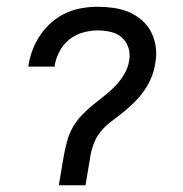

<svg xmlns="http://www.w3.org/2000/svg" viewBox="-20 -548 540 568"><path d="M154 0 169 -89Q173 -110 178.5 -130.5Q184 -151 194.5 -170Q205 -189 220.5 -205.5Q236 -222 253 -236Q270 -250 287.5 -263.5Q305 -277 320.5 -293Q336 -309 347.5 -328.5Q359 -348 362 -368Q366 -388 360 -406.5Q354 -425 340.5 -437Q327 -449 308 -453.5Q289 -458 269 -458Q248 -458 226 -452Q204 -446 186 -432Q168 -418 157 -397.5Q146 -377 142 -356Q142 -354 142 -353Q142 -352 142 -351H64Q64 -353 64.5 -355Q65 -357 65 -359Q69 -382 78 -404.5Q87 -427 101 -447Q115 -467 134.5 -483.5Q154 -500 176.5 -510Q199 -520 222.5 -524Q246 -528 269 -528Q293 -528 317 -524.5Q341 -521 362 -512Q383 -503 400.5 -487.5Q418 -472 428 -451.5Q438 -431 441 -407.5Q444 -384 439 -359Q436 -338 427.5 -318Q419 -298 406.5 -280Q394 -262 378 -246Q362 -230 344.5 -216Q327 -202 309 -188.5Q291 -175 277 -157.5Q263 -140 256 -119.5Q249 -99 246 -78L233 0Z"/></svg>

Font: Iosevka SS04 Oblique
Style: Regular
Weight: 400
Italic angle: -9°
Monospace: yes
Designer: Belleve Invis
Foundry: Belleve Invis
Version: Version 19.0.0; ttfautohint (v1.8.4)